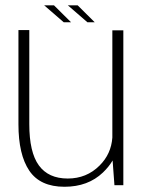

<svg xmlns="http://www.w3.org/2000/svg" viewBox="-20 -708 563 734"><path d="M417.5 0H451.5V-592H409.5V-182Q405 -119 360.5 -75Q311 -25.5 239 -25.5Q165 -25.5 128.5 -75.8Q92 -126 92 -233.5V-593H50.5V-233Q50.5 -117 92 -55.5Q133.5 6 226.5 6Q316.5 6 373.5 -48.5Q396.5 -70.5 410.5 -94.5ZM314 -623H342L277 -687.5H239.5ZM223.5 -623H251.5L186.5 -687.5H149Z"/></svg>

Font: Anybody Thin ExtraLight
Style: Regular
Weight: 250
Version: Version 1.113;gftools[0.9.25]